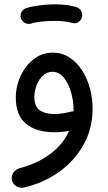

<svg xmlns="http://www.w3.org/2000/svg" viewBox="-20 -592 503 895"><path d="M77.1 -507.8Q72.8 -522 80.1 -535.6Q87.4 -549.3 102.5 -554.2Q128.9 -562.5 164.8 -567.1Q200.7 -571.8 235.8 -571.8Q303.2 -571.8 343.3 -555.7Q357.9 -547.9 362.3 -531.5Q366.7 -515.1 357.4 -501.5Q341.8 -478 315.4 -485.4Q283.2 -494.6 235.8 -494.6Q202.6 -494.6 172.9 -491.5Q143.1 -488.3 123.5 -481.9Q108.9 -478 95.2 -485.8Q81.5 -493.7 77.1 -507.8ZM225.6 -346.7Q268.6 -346.7 303 -324.7Q337.4 -302.7 361.6 -265.6Q385.7 -228.5 398.7 -181.9Q411.6 -135.3 411.6 -85.9Q411.6 9.3 367.9 85.4Q324.2 161.6 251 212.4Q177.7 263.2 88.9 282.7Q70.8 286.1 54.7 275.1Q38.6 264.2 35.2 246.1Q31.7 227.5 42.7 212.2Q53.7 196.8 71.8 191.9Q156.7 169.4 215.8 124.5Q274.9 79.6 302.2 18.1Q266.1 24.4 233.4 24.4Q148.9 24.4 101.3 -15.1Q53.7 -54.7 53.7 -135.7Q53.7 -189.9 76.2 -238.3Q98.6 -286.6 137.7 -316.7Q176.8 -346.7 225.6 -346.7ZM140.1 -139.2Q140.1 -96.7 164.8 -78.6Q189.5 -60.5 232.9 -60.5Q252.9 -60.5 272.7 -63.7Q292.5 -66.9 311.5 -71.8Q316.9 -73.2 322.8 -72.8Q322.8 -78.1 322.8 -83Q322.8 -120.6 311.5 -160.9Q300.3 -201.2 278.3 -229.2Q256.3 -257.3 223.6 -257.3Q199.2 -257.3 180.2 -239.5Q161.1 -221.7 150.6 -194.3Q140.1 -167 140.1 -139.2Z"/></svg>

Font: Mikhak-FD Medium
Style: Regular
Weight: 500
Designer: Amin Abedi
Version: Version 3.2